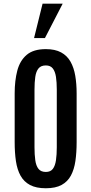

<svg xmlns="http://www.w3.org/2000/svg" viewBox="-20 -1006 492 1035"><path d="M227.1 8.8Q174.8 8.8 141.8 -8.8Q108.9 -26.4 90.8 -58.8Q72.8 -91.3 65.9 -137.2Q59.1 -183.1 59.1 -240.2V-502.4Q59.1 -571.3 73.2 -625.2Q87.4 -679.2 123.8 -710.2Q160.2 -741.2 227.1 -741.2Q276.9 -741.2 309.3 -723.6Q341.8 -706.1 360.1 -673.6Q378.4 -641.1 385.7 -597.7Q393.1 -554.2 393.1 -502.4V-240.2Q393.1 -184.1 386.5 -138.4Q379.9 -92.8 362.3 -59.8Q344.7 -26.9 312 -9Q279.3 8.8 227.1 8.8ZM227.1 -79.1Q252.4 -79.1 264.9 -95.7Q277.3 -112.3 281.7 -142.3Q286.1 -172.4 286.1 -211.9V-522.9Q286.1 -562.5 281.7 -591.6Q277.3 -620.6 264.6 -637Q252 -653.3 227.1 -653.3Q200.7 -653.3 187.5 -637Q174.3 -620.6 170.2 -591.6Q166 -562.5 166 -522.9V-211.9Q166 -172.4 170.2 -142.3Q174.3 -112.3 187.5 -95.7Q200.7 -79.1 227.1 -79.1ZM163.6 -800.8 209.5 -986.3H317.9L222.2 -800.8Z"/></svg>

Font: Antonio Medium
Style: Regular
Weight: 500
Designer: Vernon Adams
Foundry: Vernon Adams
Version: Version 1.002